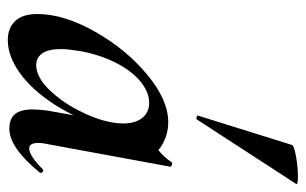

<svg xmlns="http://www.w3.org/2000/svg" viewBox="-166 -606 785 493"><g transform="rotate(90 226.5 -359.5)"><path d="M16 -63Q16 -130 60.5 -209.5Q105 -289 170.5 -344Q236 -399 294 -399Q328 -399 357 -380Q386 -361 389 -324L329 -357Q346 -359 364.5 -373Q383 -387 396 -407Q398 -409 400 -409Q403 -409 406 -407Q409 -405 408 -404L350 -89Q347 -76 347 -66Q347 -42 361 -42Q380 -42 415 -77Q416 -78 418 -78Q421 -78 423 -74.5Q425 -71 423 -69Q359 9 311 9Q285 9 273 -5.5Q261 -20 261 -51Q261 -68 264 -89L289 -229L310 -246Q287 -167 249 -108Q211 -49 167.5 -18Q124 13 83 13Q52 13 34 -6Q16 -25 16 -63ZM294 -253Q297 -270 297 -283Q297 -314 283 -332Q269 -350 244 -350Q216 -350 188.5 -327Q161 -304 140.5 -263Q120 -222 111 -172Q106 -140 106 -124Q106 -91 117 -75.5Q128 -60 147 -60Q177 -60 208.5 -91.5Q240 -123 263.5 -168.5Q287 -214 294 -253ZM277 -476 352 -716Q353 -722 381 -727Q409 -732 433 -732Q456 -732 452 -727L287 -473Q286 -470 280.5 -472Q275 -474 277 -476Z"/></g></svg>

Font: Cormorant Garamond
Style: Bold Italic
Weight: 700
Italic angle: -10°
Designer: Christian Thalmann (Catharsis Fonts)
Foundry: Catharsis Fonts
Version: Version 4.000